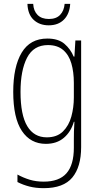

<svg xmlns="http://www.w3.org/2000/svg" viewBox="-20 -740 518 1001"><path d="M227 -539Q284 -539 316 -511.5Q348 -484 364 -445H368L373 -529H403V27Q403 130 357 185.5Q311 241 208 241Q167 241 133.5 232.5Q100 224 71 209V170Q102 187 135 197Q168 207 208 207Q288 207 326.5 163.5Q365 120 365 30V-10Q365 -33 365.5 -55Q366 -77 368 -105H365Q350 -53 313 -21.5Q276 10 219 10Q139 10 94 -57.5Q49 -125 49 -261Q49 -392 93 -465.5Q137 -539 227 -539ZM230 -505Q155 -505 121 -439Q87 -373 87 -261Q87 -141 122 -82.5Q157 -24 224 -24Q277 -24 308 -54.5Q339 -85 352 -132.5Q365 -180 365 -232V-308Q365 -365 352 -409.5Q339 -454 309 -479.5Q279 -505 230 -505ZM346 -720Q343 -668 313.5 -638Q284 -608 234 -608Q186 -608 155.5 -636.5Q125 -665 123 -720H153Q155 -683 176 -662Q197 -641 235 -641Q273 -641 293.5 -662.5Q314 -684 317 -720Z"/></svg>

Font: Noto Sans Thai Cond ExtLt
Style: Regular
Weight: 200
Width: 3
Designer: Monotype Design Team
Foundry: Monotype Imaging Inc.
Version: Version 2.002; ttfautohint (v1.8.4.7-5d5b)